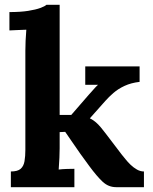

<svg xmlns="http://www.w3.org/2000/svg" viewBox="-20 -775 634 795"><path d="M25 0V-65Q53 -65 65.5 -76Q78 -87 81.5 -107.5Q85 -128 85 -154V-565Q85 -583 86 -606.5Q87 -630 89 -652Q73 -651 51.5 -650.5Q30 -650 19 -649V-725Q65 -725 96.5 -730Q128 -735 147 -742Q166 -749 172 -755H227V-299H275L347 -382Q360 -396 368.5 -406Q377 -416 386 -424H333V-500H558V-436Q523 -432 496 -419.5Q469 -407 449.5 -390Q430 -373 416 -357L352 -285Q367 -278 381.5 -264.5Q396 -251 417 -223L484 -135Q490 -128 499.5 -116Q509 -104 521 -92.5Q533 -81 547 -73Q561 -65 576 -65V0H461Q429 0 405 -22.5Q381 -45 350 -87Q332 -111 312.5 -138.5Q293 -166 276.5 -190.5Q260 -215 250 -229L227 -228V-161Q227 -147 226 -121.5Q225 -96 223 -73Q239 -75 258 -75.5Q277 -76 288 -76V0Z"/></svg>

Font: Lora
Style: Weight 700
Weight: 700
Designer: Olga Karpushina, Alexei Vanyashin (Cyrillic)
Foundry: Cyreal
Version: Version 3.001